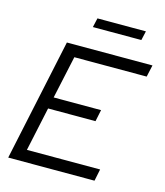

<svg xmlns="http://www.w3.org/2000/svg" viewBox="-126 -968 914 1064"><g transform="rotate(15 331.0 -436.5)"><path d="M22 0 171 -700H662L647 -632H232L179 -387H451L437 -320H165L111 -68H531L517 0ZM288 -820 300 -873H578L566 -820Z"/></g></svg>

Font: Red Hat Display
Style: Italic
Weight: 400
Italic angle: -12°
Designer: Pentagram, MCKL
Foundry: Pentagram, MCKL
Version: Version 1.023; ttfautohint (v1.8.3)